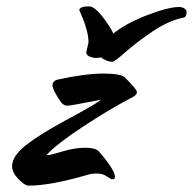

<svg xmlns="http://www.w3.org/2000/svg" viewBox="-20 -573 606 603"><path d="M297 -260 293 -259Q201 -241 191.5 -241Q182 -241 173 -250Q145 -290 145 -304.5Q145 -319 161 -323Q248 -342 304.5 -342Q361 -342 373 -329Q410 -292 410 -284Q410 -276 400 -270Q322 -229 239.5 -174.5Q157 -120 127 -87Q127 -86 132.5 -86Q138 -86 176.5 -97.5Q215 -109 247 -109Q279 -109 290 -98Q341 -39 341 -18Q341 -10 333 -10Q328 -10 315.5 -19Q303 -28 285 -28Q267 -28 255 -24Q139 10 69 10Q58 10 38 -10.5Q18 -31 18 -51Q18 -83 62 -117.5Q106 -152 188 -196Q285 -248 297 -260ZM258 -440Q258 -478 229 -541Q230 -553 260 -553Q278 -553 306.5 -514.5Q335 -476 335 -467Q376 -500 442.5 -525.5Q509 -551 542 -551Q553 -551 559.5 -546Q566 -541 566 -536Q566 -517 553 -517Q507 -507 456.5 -472.5Q406 -438 373 -408.5Q340 -379 332.5 -379Q325 -379 316 -382Q298 -390 298 -393Q292 -391 280 -391Q251 -394 251 -409Z"/></svg>

Font: Mr Dafoe
Style: Regular
Weight: 400
Designer: Alejandro Paul
Foundry: Alejandro Paul
Version: Version 1.000